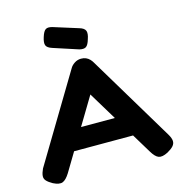

<svg xmlns="http://www.w3.org/2000/svg" viewBox="-133 -1047 1109 1183"><g transform="rotate(-15 421.5 -456.0)"><path d="M828 -98Q842 -74 843 -56.5Q844 -39 831.5 -24.5Q819 -10 792 5Q755 24 733 16Q711 8 688 -31L426 -464L166 -31Q143 6 121 14.5Q99 23 61 4Q36 -10 23.5 -23.5Q11 -37 12.5 -55Q14 -73 26 -99L356 -649Q365 -666 384.5 -679Q404 -692 427 -692Q445 -692 458.5 -686Q472 -680 482 -669.5Q492 -659 498 -648ZM207 -152 270 -285H581L644 -152ZM432 -750 273 -802Q242 -812 235.5 -829Q229 -846 240 -880Q251 -916 266 -925Q281 -934 310 -925L466 -876Q497 -867 504 -849Q511 -831 499 -797Q489 -762 474.5 -752.5Q460 -743 432 -750Z"/></g></svg>

Font: Fredoka SemiExpanded SemiBold
Style: Regular
Weight: 600
Width: 6
Designer: Ben Nathan
Foundry: Milena B. Brandão, Ben Nathan
Version: Version 2.001